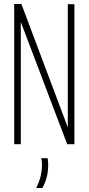

<svg xmlns="http://www.w3.org/2000/svg" viewBox="-20 -721 443 960"><path d="M51 0V-701H87L319 -84V-700H352V0H316L84 -611V0ZM161 219Q177 187 183.5 158.5Q190 130 190 104Q190 95 189 86.5Q188 78 186 70H218Q219 77 220 85Q221 93 221 102Q221 136 214 163.5Q207 191 192 219Z"/></svg>

Font: Georama Condensed ExtraLight
Style: Regular
Weight: 200
Width: 3
Designer: Jean-Baptiste Levee
Foundry: Production Type
Version: Version 1.000